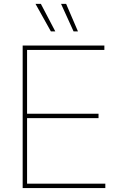

<svg xmlns="http://www.w3.org/2000/svg" viewBox="-20 -960 610 980"><path d="M95.7 0V-727.5H512.7V-705.1H118.2V-379.4H482.9V-356.9H118.2V-22.5H517.6V0ZM355.5 -799.8 291.5 -940.4H317.4L377.9 -799.8ZM239.7 -799.8 161.1 -940.4H188.5L262.2 -799.8Z"/></svg>

Font: Inter 24pt Thin
Style: Regular
Weight: 250
Designer: Rasmus Andersson
Foundry: rsms
Version: Version 4.001;git-66647c0bb